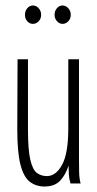

<svg xmlns="http://www.w3.org/2000/svg" viewBox="-20 -669 353 700"><path d="M142 11Q111 11 88.5 -6.5Q66 -24 54.5 -69Q43 -114 43 -197L44 -453H82V-197Q82 -123 90.5 -86.5Q99 -50 114.5 -38.5Q130 -27 151 -27Q184 -27 206.5 -68.5Q229 -110 229 -201V-453H268V-82Q268 -64 268.5 -41Q269 -18 274 0H237Q232 -17 231 -33Q230 -49 230 -65Q219 -31 199 -10Q179 11 142 11ZM100 -582Q88 -582 79.5 -591.5Q71 -601 71 -615Q71 -629 79.5 -639Q88 -649 100 -649Q112 -649 121 -639Q130 -629 130 -615Q130 -601 121 -591.5Q112 -582 100 -582ZM208 -582Q197 -582 188 -591.5Q179 -601 179 -615Q179 -629 187.5 -639Q196 -649 208 -649Q220 -649 229 -639Q238 -629 238 -615Q238 -601 229 -591.5Q220 -582 208 -582Z"/></svg>

Font: Inconsolata ExtraCondensed Light
Style: Regular
Weight: 300
Width: 2
Monospace: yes
Designer: Raph Levien, Cyreal, Brenton Simpson
Foundry: Raph Levien, Cyreal, Google
Version: Version 3.100; ttfautohint (v1.8.4.7-5d5b)